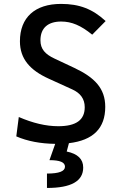

<svg xmlns="http://www.w3.org/2000/svg" viewBox="-20 -723 626 978"><path d="M219.2 234.4C342.8 234.4 403.8 199.7 403.8 130.4C403.8 87.4 376 60.5 319.8 48.8L331.1 6.3C455.1 -8.3 516.1 -69.8 516.1 -178.7C516.1 -273.4 461.4 -328.6 358.9 -377L257.3 -424.8C210.4 -446.8 186 -472.7 186 -517.6C186 -580.6 224.6 -613.3 291.5 -613.3C345.2 -613.3 392.1 -593.3 449.7 -546.4L518.1 -615.7C451.7 -677.2 384.3 -703.1 291 -703.1C157.7 -703.1 81.5 -633.8 81.5 -512.7C81.5 -422.9 133.3 -365.2 228 -322.3L348.1 -267.6C389.2 -249 411.6 -219.7 411.6 -176.8C411.6 -111.8 367.7 -80.1 276.9 -80.1C213.4 -80.1 147 -96.2 75.7 -127L63 -28.3C119.6 -3.9 185.5 8.8 261.2 9.8L231.9 92.8C285.2 92.8 311 103.5 311 126C311 149.4 280.8 161.1 219.2 161.1Z"/></svg>

Font: Cascadia Code PL
Style: Regular
Weight: 400
Monospace: yes
Designer: Aaron Bell
Foundry: Saja Typeworks
Version: Version 2404.023